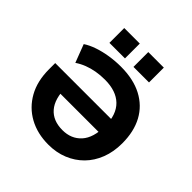

<svg xmlns="http://www.w3.org/2000/svg" viewBox="-233 -1109 1310 1310"><g transform="rotate(45 422.0 -453.5)"><path d="M427 11Q320 11 239 -33.5Q158 -78 112 -160Q66 -242 66 -356V-416H677V-293H183L235 -352Q235 -240 284 -183.5Q333 -127 424 -127Q509 -127 560 -183.5Q611 -240 611 -352Q611 -463 553 -519.5Q495 -576 386 -576Q342 -576 302.5 -569Q263 -562 228 -548.5Q193 -535 162 -514L112 -645Q145 -667 191.5 -683Q238 -699 292 -707.5Q346 -716 400 -716Q521 -716 605 -672Q689 -628 733 -547Q777 -466 777 -352Q777 -270 751 -203Q725 -136 678 -88.5Q631 -41 567 -15Q503 11 427 11ZM462 -775V-918H612V-775ZM230 -775V-918H380V-775Z"/></g></svg>

Font: Nunito Sans 7pt ExtraBold
Style: Regular
Weight: 800
Designer: Vernon Adams
Foundry: Vernon Adams
Version: Version 3.101;gftools[0.9.27]